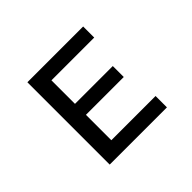

<svg xmlns="http://www.w3.org/2000/svg" viewBox="-168 -1048 1336 1336"><g transform="rotate(-45 500.0 -380.0)"><path d="M230 -785.2H778.8V-676.3H357.9V-444.8H730V-336.9H357.9V-86.9H793V24.9H230Z"/></g></svg>

Font: BIZ UDGothic
Style: Bold
Weight: 700
Monospace: yes
Designer: TypeBank Co., Ltd.
Foundry: Morisawa Inc.
Version: Version 1.05